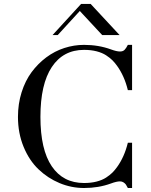

<svg xmlns="http://www.w3.org/2000/svg" viewBox="-20 -942 766 976"><path d="M247.1 -763.7 392.1 -921.9H440.9L587.9 -763.7H499.5L385.7 -886.2L273.4 -763.7ZM71.3 -347.7Q71.3 -414.1 89.8 -472.9Q108.4 -531.7 140.6 -575.2Q172.9 -618.7 215.3 -650.4Q257.8 -682.1 307.1 -698Q356.4 -713.9 407.2 -713.9Q481 -713.9 543.9 -690.9Q572.8 -680.2 589.8 -680.2Q604.5 -680.2 612.8 -688.2Q621.1 -696.3 629.9 -713.9H651.4V-483.9H629.9Q612.3 -556.2 574.7 -607.9Q563.5 -623.5 551.3 -635.7Q539.1 -647.9 519.3 -660.9Q499.5 -673.8 470.9 -681.2Q442.4 -688.5 407.2 -688.5Q301.3 -688.5 243.4 -601.3Q185.5 -514.2 185.5 -347.7Q185.5 -181.6 243.2 -96.7Q300.8 -11.7 407.2 -11.7Q442.4 -11.7 470.9 -19Q499.5 -26.4 519.3 -39.3Q539.1 -52.2 551.3 -64.5Q563.5 -76.7 574.7 -92.3Q612.3 -144 629.9 -216.3H651.4V13.7H629.9Q624 2 619.9 -3.9Q615.7 -9.8 607.9 -14.9Q600.1 -20 589.8 -20Q572.8 -20 543.9 -9.3Q481 13.7 407.2 13.7Q342.8 13.7 283 -11.2Q223.1 -36.1 175.8 -81.3Q128.4 -126.5 99.9 -195.8Q71.3 -265.1 71.3 -347.7Z"/></svg>

Font: Theano Didot
Style: Regular
Weight: 400
Designer: Alexey Kryukov
Version: Version 2.0